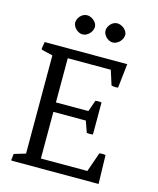

<svg xmlns="http://www.w3.org/2000/svg" viewBox="-136 -1041 936 1136"><g transform="rotate(15 332.5 -473.5)"><path d="M42.5 -4.4 44.9 0H578.1L573.7 -175.8C551.8 -180.7 535.6 -175.8 535.6 -175.8L494.1 -57.1H209.5V-342.8H408.2L432.6 -273.9C451.7 -270.5 470.2 -273.9 470.2 -273.9V-470.2C470.2 -470.2 448.2 -474.1 432.6 -470.2L408.2 -400.9H209.5V-671.4H473.1L501.5 -582.5C501.5 -582.5 520 -576.7 542 -580.1L558.6 -728.5H52.7L45.9 -687L49.3 -680.2L117.2 -664.1V-62.5L46.9 -41.5ZM440.9 -830.1C474.6 -830.1 502.4 -863.8 502.4 -891.6C502.4 -921.4 468.3 -946.8 439.9 -946.8C408.2 -946.8 382.8 -914.6 382.8 -887.2C382.8 -857.4 414.6 -830.1 440.9 -830.1ZM256.3 -830.1C289.6 -830.1 316.9 -863.8 316.9 -891.6C316.9 -921.4 282.7 -946.8 255.4 -946.8C222.7 -946.8 197.3 -914.6 197.3 -887.2C197.3 -857.4 230 -830.1 256.3 -830.1Z"/></g></svg>

Font: Trykker
Style: Regular
Weight: 400
Designer: Magnus Gaarde
Foundry: Magnus Gaarde
Version: Version 1.001